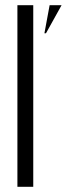

<svg xmlns="http://www.w3.org/2000/svg" viewBox="-20 -719 257 739"><path d="M47 0H108V-699H47ZM217 -699H171L151 -591H157Z"/></svg>

Font: Moniqa Display
Style: Regular
Weight: 400
Designer: Rajesh Rajput
Foundry: Rajesh Rajput
Version: Version 1.000